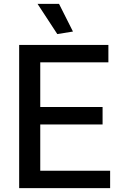

<svg xmlns="http://www.w3.org/2000/svg" viewBox="-20 -972 631 992"><path d="M276 -796 174 -952H285L357 -809ZM79 -740H540V-650H188V-419H510V-329H188V-90H549V0H79Z"/></svg>

Font: Encode Sans Narrow
Style: Medium
Weight: 500
Designer: Pablo Impallari, Andres Torresi
Foundry: Pablo Impallari, Andres Torresi
Version: Version 1.000; ttfautohint (v1.00) -l 8 -r 50 -G 200 -x 14 -